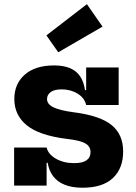

<svg xmlns="http://www.w3.org/2000/svg" viewBox="-20 -868 635 898"><path d="M366 10Q317 10 282.8 -3.8Q248.5 -17.5 228.8 -43.5Q209 -69.5 203 -106.5H180L198 -178Q205.5 -146.5 241.5 -125.8Q277.5 -105 327 -105Q365.5 -105 384.5 -118.2Q403.5 -131.5 403.5 -157Q403.5 -183 379.2 -197.2Q355 -211.5 292 -218.5Q163.5 -234.5 105.2 -282Q47 -329.5 47 -405Q47 -476 96 -519Q145 -562 233 -562Q278 -562 308.5 -548.8Q339 -535.5 355.8 -509.5Q372.5 -483.5 377.5 -446.5H400.5L383 -377Q375.5 -410 343 -430Q310.5 -450 268 -450Q234 -450 217 -437.2Q200 -424.5 200 -405Q200 -380.5 230.2 -366Q260.5 -351.5 324 -343Q447 -327.5 501.5 -283.5Q556 -239.5 556 -159.5Q556 -80.5 508 -35.2Q460 10 366 10ZM46 0V-178H198V0ZM383 -377V-552.5H535V-377ZM386.5 -848.5 459.5 -743.5 252.5 -623.5 197 -702.5Z"/></svg>

Font: Hepta Slab
Style: Bold
Weight: 700
Designer: Michael LaGattuta
Foundry: Michael LaGattuta
Version: Version 1.100